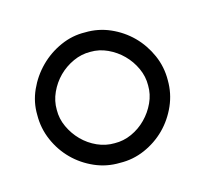

<svg xmlns="http://www.w3.org/2000/svg" viewBox="-65 -845 599 533"><g transform="rotate(-15 234.5 -578.5)"><path d="M31.5 -578Q30.5 -615 46 -649.2Q61.5 -683.5 87.8 -709.8Q114 -736 148.2 -751.2Q182.5 -766.5 219 -765.5Q256.5 -766.5 290.8 -751.5Q325 -736.5 350.8 -710.8Q376.5 -685 391.8 -650.5Q407 -616 406.5 -578Q407 -540 391.8 -505.5Q376.5 -471 350.8 -445.2Q325 -419.5 290.8 -404.5Q256.5 -389.5 219 -390.5Q181 -389.5 146.8 -404.5Q112.5 -419.5 86.8 -445.2Q61 -471 46 -505.5Q31 -540 31.5 -578ZM350 -578Q350.5 -603.5 339.5 -627.5Q328.5 -651.5 310.2 -669.8Q292 -688 268.2 -699Q244.5 -710 219 -709.5Q193.5 -710 169.5 -699Q145.5 -688 127.2 -669.8Q109 -651.5 98 -627.5Q87 -603.5 87.5 -578Q87 -552.5 98 -528.8Q109 -505 127.2 -486.5Q145.5 -468 169.5 -457.2Q193.5 -446.5 219 -447Q244.5 -446.5 268.2 -457.2Q292 -468 310.2 -486.5Q328.5 -505 339.5 -528.8Q350.5 -552.5 350 -578Z"/></g></svg>

Font: Russisch Sans Light
Style: Regular
Weight: 300
Designer: Michael Sharanda (font) & Cristiano Sobral (main changes)
Foundry: Michael Sharanda
Version: Version 2.00;September 8, 2020;FontCreator 13.0.0.2681 64-bi